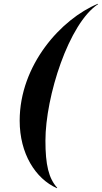

<svg xmlns="http://www.w3.org/2000/svg" viewBox="-20 -820 536 1010"><path d="M281 168C236 118 219 47 219 -80C219 -312 342 -698 496 -798L494.5 -800C301.5 -720 83.5 -478 83.5 -185C83.5 -12 166.5 120 279.5 170Z"/></svg>

Font: Bodoni* 72pt
Style: Bold Italic
Weight: 700
Italic angle: -13°
Version: Version 2.3